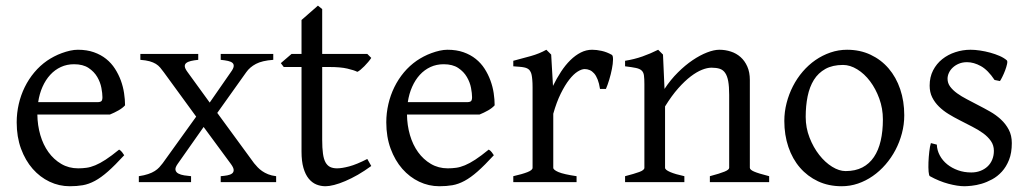

<svg xmlns="http://www.w3.org/2000/svg" viewBox="-20 -645 3648 680"><path d="M242.2 -417.5Q216.8 -417.5 195.6 -407.7Q174.3 -397.9 158 -380.1Q141.6 -362.3 130.6 -337.6Q119.6 -313 115.2 -283.2H324.2Q335.4 -283.2 339.1 -286.9Q342.8 -290.5 342.8 -300.8Q342.8 -314 339.1 -333.7Q335.4 -353.5 324.5 -372.3Q313.5 -391.1 293.7 -404.3Q273.9 -417.5 242.2 -417.5ZM422.9 -272Q414.1 -262.2 399.4 -253.9Q384.8 -245.6 369.1 -239.3H112.3Q112.8 -201.2 122.8 -166.7Q132.8 -132.3 151.6 -106.2Q170.4 -80.1 197 -64.5Q223.6 -48.8 256.8 -48.8Q272 -48.8 286.4 -50.8Q300.8 -52.7 317.4 -59.6Q334 -66.4 354.2 -79.6Q374.5 -92.8 401.9 -115.2Q408.2 -111.8 412.8 -105.5Q417.5 -99.1 419.9 -95.2Q387.2 -59.6 362.5 -37.8Q337.9 -16.1 316.2 -4.4Q294.4 7.3 273.2 11Q252 14.6 227.1 14.6Q189.5 14.6 155.5 -1.5Q121.6 -17.6 95.7 -47.1Q69.8 -76.7 54.4 -118.4Q39.1 -160.2 39.1 -211.9Q39.1 -244.6 46.4 -276.4Q53.7 -308.1 67.6 -336.4Q81.5 -364.7 101.6 -388.7Q121.6 -412.6 147 -430.2Q157.7 -437.5 171.1 -444.6Q184.6 -451.7 199.2 -457Q213.9 -462.4 228.3 -465.6Q242.7 -468.8 255.9 -468.8Q287.6 -468.8 312.5 -460Q337.4 -451.2 356 -436.3Q374.5 -421.4 387.2 -401.6Q399.9 -381.8 408 -359.9Q416 -337.9 419.4 -315.2Q422.9 -292.5 422.9 -272Z M761.7 0V-21Q773.9 -22 784.7 -23.9Q795.4 -25.9 801.5 -30.3Q807.6 -34.7 807.6 -42.7Q807.6 -50.8 797.9 -64L701.2 -195.3L608.9 -64Q599.6 -50.8 601.6 -42.7Q603.5 -34.7 611.8 -30.3Q620.1 -25.9 632.6 -23.9Q645 -22 656.7 -21V0H471.7V-21Q491.2 -23.9 504.9 -28.6Q518.6 -33.2 528.1 -39.3Q537.6 -45.4 544.2 -52.5Q550.8 -59.6 556.2 -66.9L674.8 -231.9L560.1 -389.2Q553.7 -397.9 547.4 -405.5Q541 -413.1 532 -418.7Q522.9 -424.3 509.8 -428Q496.6 -431.6 477.1 -433.1V-454.1H682.1V-433.1Q667 -431.6 656 -429Q645 -426.3 639.4 -421.6Q633.8 -417 634.5 -409.4Q635.3 -401.9 644 -390.1L722.7 -281.7L797.9 -390.1Q806.6 -401.9 807.6 -409.7Q808.6 -417.5 803.5 -422.1Q798.3 -426.8 787.6 -429.2Q776.9 -431.6 761.7 -433.1V-454.1H947.8V-433.1Q908.2 -430.2 886.5 -418.7Q864.7 -407.2 852.1 -389.2L749.5 -245.1L879.9 -66.9Q885.7 -59.6 892.6 -52.5Q899.4 -45.4 908.4 -39.1Q917.5 -32.7 929.7 -27.8Q941.9 -22.9 958 -21V0Z M1294.9 -57.1Q1271 -39.6 1247.6 -26.1Q1224.1 -12.7 1202.9 -3.7Q1181.6 5.4 1163.6 10Q1145.5 14.6 1132.8 14.6Q1115.7 14.6 1100.3 8.3Q1085 2 1073.2 -12.5Q1061.5 -26.9 1054.7 -50.3Q1047.9 -73.7 1047.9 -107.9V-407.7H984.9L974.6 -421.4L1012.7 -454.1H1047.9V-574.2L1106 -625L1121.1 -612.8V-454.1H1280.8L1294.9 -439.9Q1290.5 -433.1 1283.9 -425.3Q1277.3 -417.5 1270.5 -410.6Q1263.7 -403.8 1257.1 -398.2Q1250.5 -392.6 1245.6 -390.6Q1233.9 -396.5 1210 -402.1Q1186 -407.7 1146.5 -407.7H1121.1V-149.9Q1121.1 -120.6 1123.8 -101.1Q1126.5 -81.5 1132.8 -70.1Q1139.2 -58.6 1149.2 -53.7Q1159.2 -48.8 1173.8 -48.8Q1190.9 -48.8 1216.8 -55.7Q1242.7 -62.5 1280.8 -82Z M1551.3 -417.5Q1525.9 -417.5 1504.6 -407.7Q1483.4 -397.9 1467 -380.1Q1450.7 -362.3 1439.7 -337.6Q1428.7 -313 1424.3 -283.2H1633.3Q1644.5 -283.2 1648.2 -286.9Q1651.9 -290.5 1651.9 -300.8Q1651.9 -314 1648.2 -333.7Q1644.5 -353.5 1633.5 -372.3Q1622.6 -391.1 1602.8 -404.3Q1583 -417.5 1551.3 -417.5ZM1731.9 -272Q1723.1 -262.2 1708.5 -253.9Q1693.8 -245.6 1678.2 -239.3H1421.4Q1421.9 -201.2 1431.9 -166.7Q1441.9 -132.3 1460.7 -106.2Q1479.5 -80.1 1506.1 -64.5Q1532.7 -48.8 1565.9 -48.8Q1581.1 -48.8 1595.5 -50.8Q1609.9 -52.7 1626.5 -59.6Q1643.1 -66.4 1663.3 -79.6Q1683.6 -92.8 1710.9 -115.2Q1717.3 -111.8 1721.9 -105.5Q1726.6 -99.1 1729 -95.2Q1696.3 -59.6 1671.6 -37.8Q1647 -16.1 1625.2 -4.4Q1603.5 7.3 1582.3 11Q1561 14.6 1536.1 14.6Q1498.5 14.6 1464.6 -1.5Q1430.7 -17.6 1404.8 -47.1Q1378.9 -76.7 1363.5 -118.4Q1348.1 -160.2 1348.1 -211.9Q1348.1 -244.6 1355.5 -276.4Q1362.8 -308.1 1376.7 -336.4Q1390.6 -364.7 1410.6 -388.7Q1430.7 -412.6 1456.1 -430.2Q1466.8 -437.5 1480.2 -444.6Q1493.7 -451.7 1508.3 -457Q1522.9 -462.4 1537.4 -465.6Q1551.8 -468.8 1564.9 -468.8Q1596.7 -468.8 1621.6 -460Q1646.5 -451.2 1665 -436.3Q1683.6 -421.4 1696.3 -401.6Q1709 -381.8 1717 -359.9Q1725.1 -337.9 1728.5 -315.2Q1731.9 -292.5 1731.9 -272Z M2147 -450.7Q2151.4 -447.8 2151.1 -433.6Q2150.9 -419.4 2147.2 -400.9Q2143.6 -382.3 2137.7 -362.8Q2131.8 -343.3 2126 -330.1H2105Q2102.1 -349.6 2096.7 -363.3Q2091.3 -377 2084.2 -385Q2077.1 -393.1 2068.6 -396.7Q2060.1 -400.4 2050.8 -400.4Q2040 -400.4 2025.6 -391.4Q2011.2 -382.3 1996.1 -363Q1981 -343.8 1966.1 -313.7Q1951.2 -283.7 1939.5 -242.2V-50.8Q1939.5 -43.5 1957.8 -35.6Q1976.1 -27.8 2022 -21V0H1797.9V-21Q1830.1 -28.3 1848.1 -35.4Q1866.2 -42.5 1866.2 -50.8V-335Q1866.2 -351.1 1865.2 -362.1Q1864.3 -373 1862.8 -379.9Q1861.3 -386.7 1859.1 -390.6Q1856.9 -394.5 1855 -397Q1851.6 -400.4 1847.4 -402.6Q1843.3 -404.8 1836.7 -406.2Q1830.1 -407.7 1820.8 -408.4Q1811.5 -409.2 1797.9 -410.2V-429.7Q1829.6 -438 1860.1 -446.5Q1890.6 -455.1 1915 -468.8L1932.1 -451.7L1938.5 -340.8Q1951.7 -367.7 1967 -391.1Q1982.4 -414.6 2000 -431.9Q2017.6 -449.2 2036.9 -459Q2056.2 -468.8 2077.1 -468.8Q2092.8 -468.8 2110.8 -464.8Q2128.9 -460.9 2147 -450.7Z M2494.1 0V-21Q2529.3 -30.3 2545.9 -37.1Q2562.5 -43.9 2562.5 -50.8V-309.1Q2562.5 -338.9 2559.1 -357.4Q2555.7 -376 2548.3 -386.7Q2541 -397.5 2529.1 -401.4Q2517.1 -405.3 2500 -405.3Q2484.9 -405.3 2466.3 -397.9Q2447.8 -390.6 2426.5 -374.5Q2405.3 -358.4 2382.1 -332.3Q2358.9 -306.2 2335.4 -268.1V-50.8Q2335.4 -43.5 2353.8 -35.6Q2372.1 -27.8 2403.8 -21V0H2193.8V-21Q2226.1 -29.3 2244.1 -35.9Q2262.2 -42.5 2262.2 -50.8V-347.2Q2262.2 -366.2 2260.7 -377.4Q2259.3 -388.7 2252.7 -395Q2246.1 -401.4 2232.4 -404.3Q2218.8 -407.2 2193.8 -410.2V-429.7Q2227.1 -435.1 2255.4 -445.1Q2283.7 -455.1 2311 -468.8L2328.1 -451.7L2333.5 -330.1Q2355 -362.8 2380.9 -388.4Q2406.7 -414.1 2433.1 -431.9Q2459.5 -449.7 2484.1 -459.2Q2508.8 -468.8 2527.8 -468.8Q2548.8 -468.8 2568.4 -462.4Q2587.9 -456.1 2602.8 -442.9Q2617.7 -429.7 2626.7 -409.4Q2635.7 -389.2 2635.7 -361.8V-50.8Q2635.7 -43.9 2650.6 -37.4Q2665.5 -30.8 2704.1 -21V0Z M3106.9 -222.2Q3106.9 -260.7 3094.2 -295.7Q3081.5 -330.6 3061.5 -357.2Q3041.5 -383.8 3016.1 -399.4Q2990.7 -415 2965.8 -415Q2928.7 -415 2903.3 -400.9Q2877.9 -386.7 2862.5 -362.1Q2847.2 -337.4 2840.3 -303.7Q2833.5 -270 2833.5 -231Q2833.5 -192.4 2847.2 -157.5Q2860.8 -122.6 2881.6 -96.2Q2902.3 -69.8 2927.2 -54.4Q2952.1 -39.1 2974.6 -39.1Q3009.3 -39.1 3034.2 -52Q3059.1 -64.9 3075.2 -88.9Q3091.3 -112.8 3099.1 -146.5Q3106.9 -180.2 3106.9 -222.2ZM3182.6 -236.8Q3182.6 -204.1 3174.3 -172.9Q3166 -141.6 3151.4 -113.8Q3136.7 -85.9 3116.2 -62.3Q3095.7 -38.6 3071 -21.5Q3046.4 -4.4 3018.6 5.1Q2990.7 14.6 2960.9 14.6Q2914.6 14.6 2877.2 -2.9Q2839.8 -20.5 2813.2 -51.3Q2786.6 -82 2772.2 -124.5Q2757.8 -167 2757.8 -216.8Q2757.8 -249 2765.9 -280.3Q2773.9 -311.5 2788.3 -339.6Q2802.7 -367.7 2823 -391.4Q2843.3 -415 2867.9 -432.1Q2892.6 -449.2 2921.1 -459Q2949.7 -468.8 2980 -468.8Q3025.9 -468.8 3063.2 -451.2Q3100.6 -433.6 3127.2 -402.6Q3153.8 -371.6 3168.2 -329.1Q3182.6 -286.6 3182.6 -236.8Z M3563.5 -138.2Q3563.5 -103.5 3553.7 -78.9Q3543.9 -54.2 3528.3 -37.1Q3512.7 -20 3493.7 -9.8Q3474.6 0.5 3456.1 5.9Q3437.5 11.2 3421.1 12.9Q3404.8 14.6 3395.5 14.6Q3372.1 14.6 3339.1 5.9Q3306.2 -2.9 3273.4 -21Q3270 -22.5 3268.8 -36.9Q3267.6 -51.3 3268.3 -70.1Q3269 -88.9 3271.2 -107.9Q3273.4 -127 3276.9 -138.2L3297.9 -132.8Q3298.8 -112.3 3308.6 -94.2Q3318.4 -76.2 3334.7 -63Q3351.1 -49.8 3372.8 -42Q3394.5 -34.2 3419.9 -34.2Q3437.5 -34.2 3452.1 -39.8Q3466.8 -45.4 3477.5 -55.4Q3488.3 -65.4 3494.1 -79.6Q3500 -93.8 3500 -110.8Q3500 -130.4 3489.5 -145.5Q3479 -160.6 3461.9 -173.1Q3444.8 -185.5 3423.1 -196.5Q3401.4 -207.5 3378.9 -219.2Q3358.4 -229.5 3339.4 -241.2Q3320.3 -252.9 3305.4 -267.6Q3290.5 -282.2 3281.5 -300.3Q3272.5 -318.4 3272.5 -341.8Q3272.5 -372.1 3284.7 -395.8Q3296.9 -419.4 3317.1 -435.5Q3337.4 -451.7 3363.5 -460.2Q3389.6 -468.8 3417.5 -468.8Q3432.6 -468.8 3450.9 -466.1Q3469.2 -463.4 3487.1 -458.5Q3504.9 -453.6 3520.5 -446.8Q3536.1 -439.9 3545.9 -431.2Q3548.8 -428.2 3546.6 -418Q3544.4 -407.7 3539.8 -395.5Q3535.2 -383.3 3529.8 -372.6Q3524.4 -361.8 3521.5 -357.9L3502.4 -361.8Q3479 -397 3453.9 -410.9Q3428.7 -424.8 3404.8 -424.8Q3388.7 -424.8 3376 -419.4Q3363.3 -414.1 3354.2 -405.5Q3345.2 -397 3340.6 -386.7Q3335.9 -376.5 3335.9 -366.2Q3335.9 -350.6 3345.2 -338.1Q3354.5 -325.7 3369.6 -314.7Q3384.8 -303.7 3404.1 -293.7Q3423.3 -283.7 3443.8 -272.9Q3464.8 -262.2 3486.3 -250Q3507.8 -237.8 3524.9 -221.9Q3542 -206.1 3552.7 -185.8Q3563.5 -165.5 3563.5 -138.2Z"/></svg>

Font: Gentium Unicode
Style: Regular
Weight: 400
Version: Version 1.009